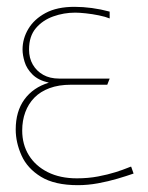

<svg xmlns="http://www.w3.org/2000/svg" viewBox="-20 -531 433 562"><path d="M301 -477V-497Q275 -504 249 -507.5Q223 -511 198 -511Q147 -511 113.5 -493Q80 -475 63 -446.5Q46 -418 46 -386Q46 -370 52 -350Q58 -330 75 -313Q92 -296 123 -289Q77 -275 51.5 -240Q26 -205 26 -152Q26 -114 43 -76Q60 -38 100 -13.5Q140 11 208 11Q237 11 267 5.5Q297 0 324 -8Q351 -16 371 -23L364 -43Q364 -44 352 -39Q340 -34 318 -27Q296 -20 267 -14.5Q238 -9 205 -9Q156 -9 120 -27Q84 -45 64.5 -76.5Q45 -108 45 -149Q45 -178 54 -202.5Q63 -227 80.5 -245Q98 -263 125 -273Q152 -283 188 -283H294L301 -301H153Q126 -301 106.5 -312Q87 -323 76 -342Q65 -361 65 -386Q65 -425 85 -448.5Q105 -472 136 -483Q167 -494 200 -494Q212 -494 231 -492Q250 -490 269.5 -486Q289 -482 301 -477Z"/></svg>

Font: Advent Pro Thin
Style: Regular
Weight: 250
Version: Version 3.000